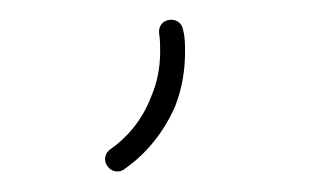

<svg xmlns="http://www.w3.org/2000/svg" viewBox="-20 -765 320 193"><path d="M132 -668C123 -644 107 -626 91 -615C85 -611 84 -603 88 -598C92 -592 100 -591 105 -595C128 -611 145 -633 156 -658C163 -676 166 -694 166 -713C166 -720 166 -728 164 -735C163 -742 157 -746 150 -745C143 -744 139 -738 140 -731C141 -725 141 -719 141 -713C141 -697 138 -682 132 -668Z"/></svg>

Font: LS
Style: Light
Weight: 300
Designer: BSozoo
Foundry: BSozoo
Version: Version 001.000